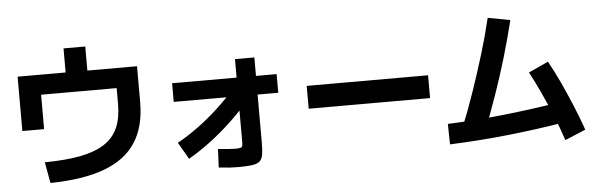

<svg xmlns="http://www.w3.org/2000/svg" viewBox="-51 -986 3622 1173"><g transform="rotate(-5 1760.0 -400.0)"><path d="M193.3 -130Q323.3 -131.1 413.9 -148.9Q504.4 -166.7 561.1 -203.9Q617.8 -241.1 643.9 -300.6Q670 -360 670 -445.6V-543.3H206.7V-332.2H73.3V-665.6H367.8V-813.3H501.1V-665.6H805.6V-445.6Q805.6 -295.6 742.2 -198.3Q678.9 -101.1 548.9 -52.8Q418.9 -4.4 216.7 -1.1Z M1013.3 -177.8Q1077.8 -213.3 1142.2 -260.6Q1206.7 -307.8 1267.2 -363.9Q1327.8 -420 1378.9 -478.9L1465.6 -408.9Q1406.7 -338.9 1342.8 -278.3Q1278.9 -217.8 1212.2 -167.2Q1145.6 -116.7 1073.3 -74.4ZM1248.9 -5.6 1254.4 -118.9Q1290 -115.6 1315.6 -113.3Q1341.1 -111.1 1356.7 -111.1Q1380 -111.1 1390 -113.3Q1400 -115.6 1402.8 -123.3Q1405.6 -131.1 1405.6 -145.6V-656.7H1524.4V-130Q1524.4 -85.6 1519.4 -58.9Q1514.4 -32.2 1499.4 -19.4Q1484.4 -6.7 1453.3 -2.2Q1422.2 2.2 1370 2.2Q1343.3 2.2 1316.1 0.6Q1288.9 -1.1 1248.9 -5.6ZM1010 -428.9V-543.3H1651.1V-428.9Z M1827.8 -315.6V-455.6H2572.2V-315.6Z M2752.2 -113.3Q2795.6 -220 2833.9 -331.7Q2872.2 -443.3 2906.1 -554.4Q2940 -665.6 2965.6 -773.3L3102.2 -747.8Q3075.6 -638.9 3041.7 -523.9Q3007.8 -408.9 2967.2 -293.3Q2926.7 -177.8 2881.1 -64.4ZM2666.7 -148.9Q2837.8 -155.6 3015 -175Q3192.2 -194.4 3377.8 -224.4L3395.6 -100Q3203.3 -67.8 3022.8 -48.9Q2842.2 -30 2668.9 -23.3ZM3373.3 12.2Q3350 -58.9 3318.9 -135.6Q3287.8 -212.2 3253.9 -285.6Q3220 -358.9 3187.8 -418.9L3308.9 -474.4Q3343.3 -413.3 3377.8 -338.9Q3412.2 -264.4 3443.9 -187.8Q3475.6 -111.1 3500 -41.1Z"/></g></svg>

Font: Paperlogy 7 Bold
Style: Regular
Weight: 700
Designer: redesigned by Lee Juim, glyphs from Gmarket Sans & Montserrat
Foundry: PT&
Version: Version 1.001